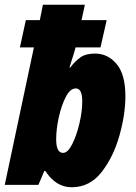

<svg xmlns="http://www.w3.org/2000/svg" viewBox="-23 -780 574 810"><path d="M506 -374Q506 -466 469 -510Q432 -554 378 -554Q339 -554 317 -538.5Q295 -523 273 -495H270Q272 -503 279.5 -525.5Q287 -548 296 -580H401L427 -695H321L335 -760H158L145 -695H86L61 -580H120L-3 0H139L164 -59H168Q213 10 279 10Q356 10 406 -54.5Q456 -119 481 -208.5Q506 -298 506 -374ZM214 -192Q214 -235 225 -285Q236 -335 254.5 -371Q273 -407 297 -407Q324 -407 324 -352Q324 -310 312 -259Q300 -208 281.5 -171.5Q263 -135 243 -135Q214 -135 214 -192Z"/></svg>

Font: Noto Sans Display SemiCondensed Black
Style: Italic
Weight: 900
Width: 4
Designer: Monotype Design team
Foundry: Monotype Imaging Inc.
Version: 1.000